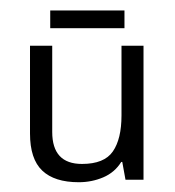

<svg xmlns="http://www.w3.org/2000/svg" viewBox="-20 -351 342 375"><path d="M260.3 -261.7V0H225.1L218.8 -34.7H216.8Q204.1 -14.2 181.6 -4.6Q159.2 4.9 133.8 4.9Q86.4 4.9 62.5 -17.8Q38.6 -40.5 38.6 -90.3V-261.7H82V-93.3Q82 -30.8 140.1 -30.8Q183.6 -30.8 200.4 -55.2Q217.3 -79.6 217.3 -125.5V-261.7ZM223.1 -330.6V-295.9H78.1V-330.6Z"/></svg>

Font: NotoSansOldHungarianUI
Style: Regular
Weight: 400
Designer: Monotype Design Team
Foundry: Monotype Imaging Inc.
Version: Version 1001.000; ttfautohint (v1.8.4.7-5d5b)